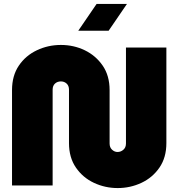

<svg xmlns="http://www.w3.org/2000/svg" viewBox="-20 -941 907 974"><path d="M577 13Q513 13 456.5 -13.5Q400 -40 365 -91Q330 -142 330 -215V-486Q330 -506 318 -517Q306 -528 289 -528Q271 -528 259 -517Q247 -506 247 -486V0H41V-484Q41 -557 75.5 -608Q110 -659 167 -686Q224 -713 289 -713Q354 -713 410 -686Q466 -659 501 -608Q536 -557 536 -484V-213Q536 -193 548.5 -181.5Q561 -170 576 -170Q593 -170 606 -181.5Q619 -193 619 -213V-700H824V-215Q824 -142 789 -91Q754 -40 697.5 -13.5Q641 13 577 13ZM377 -785 470 -921H624L531 -785Z"/></svg>

Font: MuseoModerno Black
Style: Regular
Weight: 900
Designer: Pablo Cosgaya, Héctor Gatti, Marcela Romero, and the Authors of The MuseoModerno Project.
Foundry: Omnibus-Type Team
Version: Version 1.001